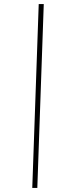

<svg xmlns="http://www.w3.org/2000/svg" viewBox="-20 -822 343 952"><path d="M140 110 172 -802H197L165 110Z"/></svg>

Font: Literata 72pt Light
Style: Italic
Weight: 300
Italic angle: -2°
Designer: Latin by Veronika Burian and Jose Scaglione. Greek by Irene Vlachou. Cyrillic by Vera Evstafieva
Foundry: TypeTogether
Version: Version 3.002